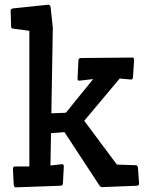

<svg xmlns="http://www.w3.org/2000/svg" viewBox="-20 -805 623 827"><path d="M35.6 -78.6Q36.6 -87.9 43.5 -87.9H106.4V-672.4L36.6 -681.6Q31.2 -682.6 29.5 -684.6Q27.8 -686.5 27.8 -692.4L25.9 -758.8Q25.9 -767.6 37.6 -769L187.5 -784.7Q196.8 -784.7 198.2 -772.9L207.5 -686L201.2 -316.9L263.7 -319.3L381.3 -464.4L321.8 -457.5Q314 -457.5 314 -466.8L317.9 -545.4Q318.8 -555.2 329.6 -555.2L550.8 -557.1Q557.6 -557.1 557.6 -545.4L552.7 -471.7Q551.8 -462.4 544.9 -462.4L495.6 -466.8L342.8 -284.7L483.4 -96.2L564 -93.3Q573.2 -93.3 574.2 -81.5L579.1 -14.6Q579.1 -8.8 576.4 -7.1Q573.7 -5.4 567.9 -4.9L418.9 1Q412.6 1 405.8 -9.8L257.8 -235.8L199.7 -231.4L197.3 -92.3L247.1 -97.7Q254.9 -97.7 254.9 -88.4L251 -14.6Q250.5 -8.8 248 -7.1Q245.6 -5.4 239.3 -4.9L47.4 2Q40 2 39.1 -10.3Z"/></svg>

Font: Wellfleet
Style: Regular
Weight: 400
Designer: Riccardo De Franceschi
Foundry: Riccardo De Franceschi
Version: Version 1.002